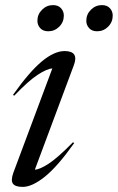

<svg xmlns="http://www.w3.org/2000/svg" viewBox="-20 -722 462 752"><path d="M32.5 -46 185 -454Q163.5 -452.5 127.8 -429.2Q92 -406 35.5 -347L31 -350.5Q95.5 -441.5 144.2 -481.8Q193 -522 233 -522Q290.5 -522 269 -466L116.5 -57.5Q135.5 -58 170.8 -81Q206 -104 266 -165L270.5 -161.5Q206 -70.5 156 -30.2Q106 10 69 10Q39.5 10 30.5 -2.8Q21.5 -15.5 32.5 -46ZM169 -599.5Q148.5 -599.5 137.5 -611.8Q126.5 -624 126.5 -640.5Q126.5 -666 144.8 -684Q163 -702 187.5 -702Q208 -702 219 -689.8Q230 -677.5 230 -661Q230 -635.5 212 -617.5Q194 -599.5 169 -599.5ZM360.5 -599.5Q340 -599.5 329 -611.8Q318 -624 318 -640.5Q318 -666 336.2 -684Q354.5 -702 379 -702Q399.5 -702 410.5 -689.8Q421.5 -677.5 421.5 -661Q421.5 -635.5 403.5 -617.5Q385.5 -599.5 360.5 -599.5Z"/></svg>

Font: Newsreader 72pt
Style: Italic
Weight: 400
Italic angle: -17°
Designer: Hugues Gentile
Foundry: Production Type
Version: Version 1.003; ttfautohint (v1.8.3)